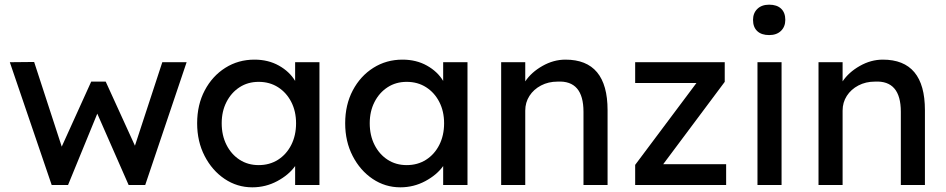

<svg xmlns="http://www.w3.org/2000/svg" viewBox="-20 -791 4043 821"><path d="M201 0 22 -525 126 -526 244 -164 370 -442H432L557 -168L674 -525H778L601 0H530L396 -305L271 0Z M1059 10Q994 10 940.5 -26Q887 -62 855 -124Q823 -186 823 -264Q823 -343 855.5 -404.5Q888 -466 943.5 -501Q999 -536 1068 -536Q1127 -536 1172.5 -510.5Q1218 -485 1242 -445V-525H1346V0H1242V-81Q1215 -43 1165.5 -16.5Q1116 10 1059 10ZM1086 -85Q1133 -85 1169 -108Q1205 -131 1225.5 -171.5Q1246 -212 1246 -264Q1246 -315 1225.5 -355Q1205 -395 1169 -418Q1133 -441 1086 -441Q1040 -441 1004.5 -418Q969 -395 948.5 -355Q928 -315 928 -264Q928 -212 948.5 -171.5Q969 -131 1004.5 -108Q1040 -85 1086 -85Z M1692 10Q1627 10 1573.5 -26Q1520 -62 1488 -124Q1456 -186 1456 -264Q1456 -343 1488.5 -404.5Q1521 -466 1576.5 -501Q1632 -536 1701 -536Q1760 -536 1805.5 -510.5Q1851 -485 1875 -445V-525H1979V0H1875V-81Q1848 -43 1798.5 -16.5Q1749 10 1692 10ZM1719 -85Q1766 -85 1802 -108Q1838 -131 1858.5 -171.5Q1879 -212 1879 -264Q1879 -315 1858.5 -355Q1838 -395 1802 -418Q1766 -441 1719 -441Q1673 -441 1637.5 -418Q1602 -395 1581.5 -355Q1561 -315 1561 -264Q1561 -212 1581.5 -171.5Q1602 -131 1637.5 -108Q1673 -85 1719 -85Z M2123 0V-525H2226V-443Q2252 -482 2299.5 -509Q2347 -536 2398 -536Q2578 -536 2578 -320V0H2475V-313Q2475 -448 2364 -442Q2325 -442 2293.5 -425.5Q2262 -409 2244 -381Q2226 -353 2226 -318V0Z M2696 0V-86L2958 -436H2696V-525H3079V-441L2816 -89H3085V0Z M3269 -641Q3236 -641 3218 -658Q3200 -675 3200 -706Q3200 -735 3218.5 -753Q3237 -771 3269 -771Q3302 -771 3320 -754Q3338 -737 3338 -706Q3338 -677 3319.5 -659Q3301 -641 3269 -641ZM3219 0V-525H3322V0Z M3480 0V-525H3583V-443Q3609 -482 3656.5 -509Q3704 -536 3755 -536Q3935 -536 3935 -320V0H3832V-313Q3832 -448 3721 -442Q3682 -442 3650.5 -425.5Q3619 -409 3601 -381Q3583 -353 3583 -318V0Z"/></svg>

Font: Lexend Deca
Style: Regular
Weight: 400
Designer: Bonnie Shaver-Troup, Thomas Jockin
Foundry: Lexend
Version: Version 1.008; ttfautohint (v1.8.4.7-5d5b)